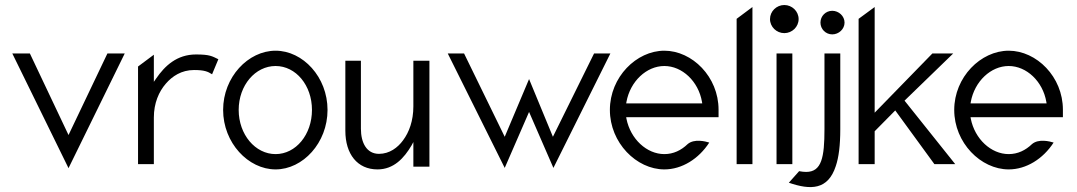

<svg xmlns="http://www.w3.org/2000/svg" viewBox="-20 -664 4293 765"><path d="M29 -451 253 6 477 -451H408L253 -126L99 -451Z M530 -10H593V-196C593 -253 613 -299 641 -331C666 -360 703 -385 753 -385C794 -385 808 -379 825 -368L850 -428C825 -440 816 -447 761 -447C685 -447 637 -402 602 -351L593 -338V-446L530 -399Z M869 -226C869 -95 969 11 1078 11C1187 11 1285 -95 1285 -226C1285 -357 1187 -462 1078 -462C969 -462 869 -357 869 -226ZM931 -226C931 -324 997 -401 1078 -401C1159 -401 1223 -324 1223 -226C1223 -128 1159 -50 1078 -50C997 -50 931 -128 931 -226Z M1356 -143C1356 -50 1404 11 1484 11C1549 11 1590 -34 1620 -85L1627 -98V0H1691V-422H1627V-240C1627 -183 1610 -137 1586 -105C1565 -76 1532 -51 1490 -51C1441 -51 1418 -95 1418 -151V-422H1356Z M1764 -451 1991 5 2088 -218 2185 5 2412 -451H2347L2183 -119L2088 -349L1991 -119L1829 -451Z M2410 -226C2410 -95 2516 11 2627 11C2697 11 2764 -31 2806 -96C2790 -101 2746 -112 2720 -90C2694 -65 2663 -50 2627 -50C2557 -50 2492 -110 2476 -191L2475 -197H2843V-227C2843 -358 2738 -462 2627 -462C2516 -462 2410 -357 2410 -226ZM2475 -252 2476 -258C2491 -340 2556 -401 2627 -401C2698 -401 2763 -340 2777 -258L2778 -252Z M2915 -10H2978V-636L2915 -589Z M3048 -588C3048 -557 3074 -532 3105 -532C3136 -532 3162 -557 3162 -588C3162 -619 3136 -644 3105 -644C3074 -644 3048 -619 3048 -588ZM3074 -10H3137V-451H3074Z M3123 64C3210 94 3279 93 3310 -2C3322 -37 3328 -85 3328 -149V-451H3265V-149C3265 -38 3254 21 3192 21C3183 21 3175 20 3164 18ZM3249 -574C3249 -548 3270 -527 3296 -527C3322 -527 3345 -548 3345 -574C3345 -600 3322 -621 3296 -621C3270 -621 3249 -600 3249 -574Z M3401 -10H3465V-141L3547 -224L3703 -10H3786L3584 -263L3778 -451H3695L3465 -215V-636L3401 -589Z M3782 -226C3782 -95 3888 11 3999 11C4069 11 4136 -31 4178 -96C4162 -101 4118 -112 4092 -90C4066 -65 4035 -50 3999 -50C3929 -50 3864 -110 3848 -191L3847 -197H4215V-227C4215 -358 4110 -462 3999 -462C3888 -462 3782 -357 3782 -226ZM3847 -252 3848 -258C3863 -340 3928 -401 3999 -401C4070 -401 4135 -340 4149 -258L4150 -252Z"/></svg>

Font: Charger Sport
Style: LitNrw
Weight: 300
Designer: Jasper
Foundry: Cannot Into Space Fonts
Version: Version 1.1